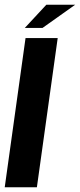

<svg xmlns="http://www.w3.org/2000/svg" viewBox="-23 -792 338 812"><path d="M-3 0 85 -631H221L133 0ZM82 -674 173 -772H295L157 -674Z"/></svg>

Font: Alumni Sans ExtraBold
Style: Italic
Weight: 800
Italic angle: -8°
Designer: Robert E. Leuschke
Foundry: Robert E. Leuschke
Version: Version 1.016